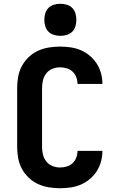

<svg xmlns="http://www.w3.org/2000/svg" viewBox="-20 -990 640 1018"><path d="M298 8Q268 8 238 3Q208 -2 181 -14.5Q154 -27 132 -48Q110 -69 96 -95Q82 -121 76.5 -151Q71 -181 71 -210V-525Q71 -554 76.5 -584Q82 -614 96 -640Q110 -666 132 -687Q154 -708 181 -720.5Q208 -733 238 -738Q268 -743 298 -743Q326 -743 354 -739Q382 -735 408 -724Q434 -713 456 -694.5Q478 -676 493 -652.5Q508 -629 515.5 -601.5Q523 -574 523 -545Q523 -545 523 -545Q523 -545 523 -545H391Q391 -545 391 -545Q391 -545 391 -545Q391 -545 391 -545Q391 -545 391 -545Q391 -563 384.5 -580.5Q378 -598 364.5 -610.5Q351 -623 333.5 -628Q316 -633 298 -633Q277 -633 257.5 -625Q238 -617 225.5 -601Q213 -585 208 -565Q203 -545 203 -525V-210Q203 -190 208 -170Q213 -150 225.5 -134Q238 -118 257.5 -110Q277 -102 298 -102Q316 -102 333.5 -107Q351 -112 364.5 -124.5Q378 -137 384.5 -154.5Q391 -172 391 -190Q391 -190 391 -190Q391 -190 391 -190Q391 -190 391 -190Q391 -190 391 -190H523Q523 -190 523 -190Q523 -190 523 -190Q523 -161 515.5 -133.5Q508 -106 493 -82.5Q478 -59 456 -40.5Q434 -22 408 -11Q382 0 354 4Q326 8 298 8ZM300 -800Q283 -800 266 -805Q249 -810 237 -822Q225 -834 220 -851Q215 -868 215 -885Q215 -902 220 -919Q225 -936 237 -948Q249 -960 266 -965Q283 -970 300 -970Q317 -970 334 -965Q351 -960 363 -948Q375 -936 380 -919Q385 -902 385 -885Q385 -868 380 -851Q375 -834 363 -822Q351 -810 334 -805Q317 -800 300 -800Z"/></svg>

Font: Iosevka Curly XBdEx
Style: Regular
Weight: 800
Width: 7
Monospace: yes
Designer: Belleve Invis
Foundry: Belleve Invis
Version: Version 11.1.0; ttfautohint (v1.8.3)